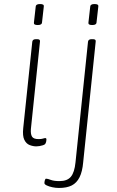

<svg xmlns="http://www.w3.org/2000/svg" viewBox="-20 -719 581 951"><path d="M160 6Q144 6 127 -0.5Q110 -7 100.5 -26.5Q91 -46 95 -84L140 -513Q141 -519 145.5 -522Q150 -525 159 -525H163Q172 -525 175.5 -522Q179 -519 178 -513L133 -80Q131 -55 138.5 -42.5Q146 -30 171 -30Q185 -30 192.5 -32.5Q200 -35 205 -35Q208 -35 209 -33Q210 -31 210 -28Q210 -24 209 -19Q208 -14 206.5 -10.5Q205 -7 203 -5Q200 -2 192.5 0.5Q185 3 176 4.5Q167 6 160 6ZM167 -595Q156 -595 151.5 -598Q147 -601 148 -607L157 -687Q157 -692 162 -695.5Q167 -699 178 -699Q189 -699 193.5 -696Q198 -693 197 -687L188 -607Q188 -602 183 -598.5Q178 -595 167 -595ZM272 212Q256 212 239.5 208.5Q223 205 211.5 199.5Q200 194 200 188Q200 185 200.5 181.5Q201 178 202 174.5Q203 171 204.5 168.5Q206 166 208 166Q216 166 231.5 172Q247 178 275 178Q313 178 331 156.5Q349 135 354 85L416 -513Q418 -525 434 -525H440Q448 -525 451.5 -522Q455 -519 454 -513L392 85Q388 131 374 159Q360 187 335.5 199.5Q311 212 272 212ZM437 -595Q426 -595 421.5 -598Q417 -601 418 -607L427 -687Q427 -692 432 -695.5Q437 -699 448 -699Q459 -699 463.5 -696Q468 -693 467 -687L458 -607Q458 -602 453 -598.5Q448 -595 437 -595Z"/></svg>

Font: Asap Thin
Style: Italic
Weight: 250
Italic angle: -6°
Designer: Pablo Cosgaya
Foundry: Omnibus-Type
Version: Version 3.001